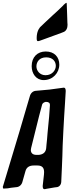

<svg xmlns="http://www.w3.org/2000/svg" viewBox="-30 -1364 504 1376"><path d="M272 -1078C317 -1094 363 -1111 409 -1128L429 -1136C446 -1145 454 -1162 454 -1186L453 -1202C452 -1221 451 -1243 451 -1263L449 -1318C449 -1335 448 -1344 446 -1344C443 -1344 437 -1339 426 -1329L422 -1324C398 -1300 371 -1275 344 -1251C329 -1237 313 -1222 297 -1207L254 -1166L256 -1167C244 -1153 237 -1135 234 -1111C234 -1107 233 -1103 233 -1097V-1087C233 -1075 236 -1069 242 -1069C244 -1069 247 -1070 252 -1071ZM429 -1136C428 -1136 428 -1135 427 -1135ZM283 -790C349 -790 395 -842 395 -901C395 -955 360 -995 298 -995C238 -995 197 -955 197 -890C197 -836 229 -790 283 -790ZM296 -825C256 -825 231 -857 231 -888C231 -921 253 -953 301 -953C348 -953 370 -924 370 -892C370 -862 345 -825 296 -825ZM304 -11C317 -13 328 -15 339 -17C347 -18 355 -20 362 -21L379 -23C396 -26 408 -41 409 -61C411 -97 412 -135 414 -172C415 -198 416 -223 417 -247L419 -320C421 -355 422 -390 424 -425C428 -492 431 -561 436 -627L441 -711C441 -725 438 -735 428 -736L423 -735H421C389 -730 356 -726 324 -722L225 -713C206 -711 190 -697 184 -675L163 -604C130 -491 89 -350 61 -260L-8 -31C-9 -29 -10 -27 -10 -25C-10 -21 -8 -12 -4 -12L1 -13H4L22 -14C25 -15 28 -15 30 -15L47 -18C50 -18 52 -19 55 -19C63 -20 72 -21 81 -22L90 -23C109 -25 126 -40 131 -62L152 -136C159 -164 179 -178 212 -178H238C275 -178 286 -159 286 -130L285 -112L276 -32C276 -19 278 -9 288 -8L292 -9H295ZM322 -527C318 -487 314 -449 311 -413C309 -382 306 -353 303 -325L301 -302C298 -273 280 -257 248 -254H231C202 -254 191 -270 191 -289C191 -291 192 -296 193 -303C212 -380 231 -456 250 -532L272 -615C275 -624 284 -631 298 -634C318 -634 328 -627 328 -612Z"/></svg>

Font: Bangerz
Style: Regular
Weight: 400
Designer: vernon adams
Foundry: Vernon Adams
Version: Version 2.10;December 28, 2023;FontCreator 13.0.0.2683 64-bi